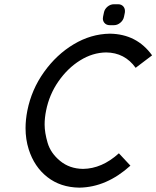

<svg xmlns="http://www.w3.org/2000/svg" viewBox="-20 -864 729 895"><path d="M350.1 10.7H349.1Q261.7 9.3 200.7 -38.6Q139.6 -86.4 113.8 -168Q99.1 -214.4 99.1 -266.6Q99.1 -305.7 107.4 -348.1Q127 -446.8 185.3 -528.3Q243.7 -609.9 323.7 -657.7Q403.8 -705.6 491.7 -707H492.7Q617.7 -705.1 689 -606L612.3 -547.9Q561.5 -618.7 474.6 -619.6Q411.6 -618.7 353.5 -582.5Q295.4 -546.4 252.4 -484.6Q209.5 -422.9 194.8 -348.1Q188 -314.5 188 -283.7Q188 -245.6 202.1 -197.8Q216.3 -149.9 260.3 -113.8Q304.2 -77.6 366.7 -76.7Q455.1 -77.6 534.2 -149.4L587.9 -91.8Q476.6 8.8 350.1 10.7ZM530.8 -844.2Q546.4 -844.2 555.7 -833Q562.5 -824.2 562.5 -812.5Q562.5 -809.1 562 -805.2L558.1 -786.1Q554.7 -769.5 541 -758.1Q527.3 -746.6 511.2 -746.6H491.7Q475.6 -746.6 466.3 -757.8Q459.5 -766.6 459.5 -777.3Q459.5 -781.7 460.4 -786.1L464.4 -805.2Q467.3 -821.3 481 -832.8Q494.6 -844.2 511.2 -844.2Z"/></svg>

Font: Qaz
Style: Italic
Weight: 400
Italic angle: -11.25°
Designer: GGBotNet
Foundry: f0n7
Version: 0.70